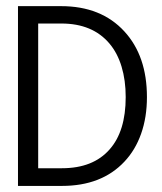

<svg xmlns="http://www.w3.org/2000/svg" viewBox="-20 -611 532 631"><path d="M462.9 -292Q462.9 -225.6 443.8 -171.6Q424.8 -117.7 388.7 -79.6Q314 0 183.6 0H39.1V-590.8H180.7Q312.5 -590.8 388.7 -507.8Q462.9 -427.2 462.9 -292ZM393.1 -292Q393.1 -347.2 379.6 -391.8Q366.2 -436.5 339.8 -467.8Q284.2 -533.7 181.6 -533.7H105.5V-58.1H183.6Q286.1 -58.1 340.3 -120.1Q393.1 -179.7 393.1 -292Z"/></svg>

Font: Meera
Style: Regular
Weight: 400
Designer: Hussain KH and Suresh P for Swathanthra Malayalam Computing (SMC)
Version: 7.0.0+20160512